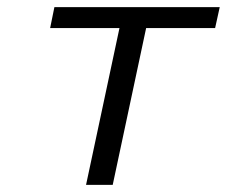

<svg xmlns="http://www.w3.org/2000/svg" viewBox="-20 -520 638 540"><path d="M222 0H297L391 -441H585L598 -500H133L121 -441H316Z"/></svg>

Font: LT Wave Light
Style: Italic
Weight: 300
Designer: Daniel Lyons
Version: Version 2.5 (Glyphs App)